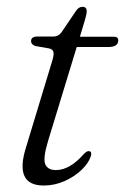

<svg xmlns="http://www.w3.org/2000/svg" viewBox="-20 -550 376 578"><path d="M129 -404 86.5 -411.5Q73.5 -416 73.5 -426Q73.5 -440 92.5 -440H140.5Q155.5 -440 165 -452.5L209 -517.5Q217 -529.5 228.5 -529.5Q241 -529.5 241 -516Q241 -507 235 -487.5L220.5 -439.5H323Q336 -439.5 336 -428.5Q336 -408.5 306 -408.5H211L124.5 -125Q109 -73.5 116.2 -55.8Q123.5 -38 148.5 -38Q190 -38 232 -86Q241.5 -96 248 -95Q257 -94 254 -81.5Q248 -60.5 226.8 -39.8Q205.5 -19 175.2 -5.2Q145 8.5 111.5 8.5Q22 8.5 58.5 -107L135 -359.5Q142.5 -382 141.2 -391.5Q140 -401 129 -404Z"/></svg>

Font: Fraunces 72pt Soft Light
Style: Italic
Weight: 300
Italic angle: -16°
Version: Version 1.000;[b76b70a41]